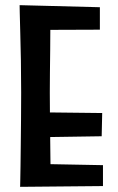

<svg xmlns="http://www.w3.org/2000/svg" viewBox="-20 -721 456 744"><path d="M58 3Q58 3 58.5 -18.5Q59 -40 59.5 -76.5Q60 -113 60.5 -160Q61 -207 61.5 -259Q62 -311 62 -362Q62 -426 61 -486.5Q60 -547 58.5 -595.5Q57 -644 56.5 -672.5Q56 -701 56 -701L176 -689Q176 -689 175.5 -666.5Q175 -644 175 -607.5Q175 -571 174.5 -527Q174 -483 173.5 -440Q173 -397 173 -362Q173 -327 173.5 -280Q174 -233 174.5 -185Q175 -137 175.5 -96Q176 -55 176.5 -29.5Q177 -4 177 -4ZM58 3 116 -86 379 -81V0ZM112 -189V-286L376 -283L374 -193ZM104 -605 56 -701 367 -693V-606Z"/></svg>

Font: Truculenta
Style: Bold
Weight: 700
Designer: Ivan Castro, Eva Sanz & Omnibus-Type Team
Foundry: Omnibus-Type
Version: Version 1.002